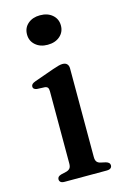

<svg xmlns="http://www.w3.org/2000/svg" viewBox="-109 -747 519 799"><g transform="rotate(-15 150.0 -348.0)"><path d="M211 -450V-68.5Q211 -55 216 -48.2Q221 -41.5 231 -39L253.5 -34Q262.5 -31.5 266.8 -27.2Q271 -23 271 -16.5Q271 -9 265.5 -4.5Q260 0 248 0H67Q55.5 0 50.2 -4.5Q45 -9 45 -16.5Q45 -22.5 49 -26.8Q53 -31 62 -33.5L85.5 -39Q95.5 -42 100.5 -48.5Q105.5 -55 105.5 -68.5V-379.5Q105.5 -390.5 101.8 -395.5Q98 -400.5 89.5 -401.5L55.5 -403Q47 -404.5 43.2 -408Q39.5 -411.5 39.5 -417Q39.5 -423.5 43.8 -427.8Q48 -432 59 -436L142.5 -465.5Q158.5 -471 168.2 -473.5Q178 -476 185 -476Q198 -476 204.5 -469Q211 -462 211 -450ZM147 -569Q115 -569 94.8 -586.8Q74.5 -604.5 74.5 -632.5Q74.5 -661 94.8 -678.5Q115 -696 147 -696Q180 -696 200.2 -678.2Q220.5 -660.5 220.5 -632.5Q220.5 -604.5 200.2 -586.8Q180 -569 147 -569Z"/></g></svg>

Font: Fraunces Wonky
Style: Regular
Weight: 400
Version: Version 1.000;[b76b70a41]